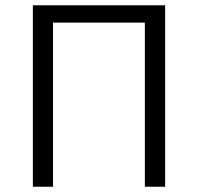

<svg xmlns="http://www.w3.org/2000/svg" viewBox="-20 -710 753 730"><path d="M105 0H181.6V-624H530.8V0H607.9V-689.9H105Z"/></svg>

Font: HK Grotesk
Style: Regular
Weight: 400
Designer: Alfredo Marco Pradil and Stefan Peev
Foundry: Hanken Design Co.
Version: Version 1.045;PS 001.045;hotconv 1.0.88;makeotf.lib2.5.64775